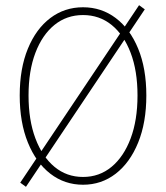

<svg xmlns="http://www.w3.org/2000/svg" viewBox="-20 -700 640 740"><path d="M58 4 516 -680 538 -664 80 20ZM300 12Q229 12 174 -30.5Q119 -73 87.5 -150.5Q56 -228 56 -332Q56 -436 87.5 -512.5Q119 -589 174 -630.5Q229 -672 300 -672Q371 -672 426 -630.5Q481 -589 512.5 -512.5Q544 -436 544 -332Q544 -228 512.5 -150.5Q481 -73 426 -30.5Q371 12 300 12ZM300 -18Q363 -18 410 -57Q457 -96 483.5 -166.5Q510 -237 510 -332Q510 -427 483.5 -496.5Q457 -566 410 -604Q363 -642 300 -642Q237 -642 190 -604Q143 -566 116.5 -496.5Q90 -427 90 -332Q90 -237 116.5 -166.5Q143 -96 190 -57Q237 -18 300 -18Z"/></svg>

Font: Source Code Pro ExtraLight
Style: Regular
Weight: 200
Monospace: yes
Designer: Paul D. Hunt, Teo Tuominen
Foundry: Adobe
Version: Version 1.026;hotconv 1.1.0;makeotfexe 2.6.0